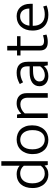

<svg xmlns="http://www.w3.org/2000/svg" viewBox="1068 -1818 759 2936"><g transform="rotate(-90 1448.0 -350.5)"><path d="M381 -710H451V0H393L384 -48H382Q356 -20 324 -5.5Q292 9 243 9Q205 9 169 -6Q133 -21 104 -51Q75 -81 57.5 -126.5Q40 -172 40 -234Q40 -289 54.5 -334Q69 -379 96.5 -410.5Q124 -442 163.5 -459Q203 -476 253 -476Q290 -476 322.5 -465Q355 -454 381 -431ZM381 -367Q359 -393 329 -407.5Q299 -422 267 -422Q237 -422 209 -412Q181 -402 159.5 -380Q138 -358 125 -322.5Q112 -287 112 -237Q112 -185 124.5 -149Q137 -113 158 -90Q179 -67 205.5 -56.5Q232 -46 260 -46Q301 -46 331 -62Q361 -78 381 -107Z M999 -240Q999 -181 982 -134.5Q965 -88 935 -56Q905 -24 864.5 -7.5Q824 9 778 9Q731 9 691 -6.5Q651 -22 622 -52.5Q593 -83 576 -127.5Q559 -172 559 -230Q559 -289 576.5 -335Q594 -381 624 -412.5Q654 -444 694.5 -460Q735 -476 782 -476Q828 -476 868 -461Q908 -446 937 -416Q966 -386 982.5 -342Q999 -298 999 -240ZM926 -235Q926 -284 913.5 -319.5Q901 -355 880.5 -377.5Q860 -400 833.5 -410.5Q807 -421 779 -421Q751 -421 724.5 -411Q698 -401 677.5 -379Q657 -357 644.5 -321.5Q632 -286 632 -235Q632 -184 644.5 -148Q657 -112 678 -89.5Q699 -67 726 -56.5Q753 -46 781 -46Q809 -46 835 -55.5Q861 -65 881.5 -87.5Q902 -110 914 -146Q926 -182 926 -235Z M1181 0H1111V-470H1164L1175 -405Q1210 -438 1248.5 -457Q1287 -476 1337 -476Q1409 -476 1450 -436Q1491 -396 1491 -324V0H1421V-311Q1421 -358 1397 -388.5Q1373 -419 1317 -419Q1282 -419 1246 -401.5Q1210 -384 1181 -352Z M1630 -428Q1677 -453 1716.5 -464.5Q1756 -476 1804 -476Q1840 -476 1870.5 -467.5Q1901 -459 1923.5 -439Q1946 -419 1958.5 -386.5Q1971 -354 1971 -306V0H1917L1906 -57H1904Q1874 -22 1835.5 -6.5Q1797 9 1751 9Q1718 9 1689.5 -0.5Q1661 -10 1640.5 -28Q1620 -46 1608.5 -71Q1597 -96 1597 -127Q1597 -164 1612 -192Q1627 -220 1654.5 -239Q1682 -258 1720.5 -267.5Q1759 -277 1806 -277H1901V-312Q1901 -372 1873 -395.5Q1845 -419 1799 -419Q1771 -419 1735.5 -410.5Q1700 -402 1657 -378ZM1901 -226 1823 -225Q1740 -223 1705 -196Q1670 -169 1670 -130Q1670 -83 1699 -64Q1728 -45 1768 -45Q1803 -45 1839 -61.5Q1875 -78 1901 -116Z M2362 -417H2214V-126Q2214 -85 2233.5 -71Q2253 -57 2285 -57Q2310 -57 2334 -62Q2358 -67 2376 -73L2387 -20Q2367 -12 2337 -6Q2307 0 2272 0Q2144 0 2144 -117V-417H2067V-470H2144V-620H2214V-470H2362Z M2857 -230H2521V-221Q2521 -138 2566 -92Q2611 -46 2689 -46Q2724 -46 2754 -51.5Q2784 -57 2816 -70L2831 -18Q2803 -6 2765.5 1.5Q2728 9 2686 9Q2637 9 2594 -5Q2551 -19 2518.5 -48.5Q2486 -78 2467 -124Q2448 -170 2448 -234Q2448 -289 2464 -334Q2480 -379 2508.5 -410.5Q2537 -442 2577.5 -459Q2618 -476 2668 -476Q2711 -476 2745.5 -461.5Q2780 -447 2805 -420Q2830 -393 2843.5 -355Q2857 -317 2857 -271ZM2785 -282Q2785 -310 2778 -335.5Q2771 -361 2756.5 -380.5Q2742 -400 2719 -411.5Q2696 -423 2664 -423Q2606 -423 2568.5 -385Q2531 -347 2523 -281Z"/></g></svg>

Font: Ek Mukta Light
Style: Regular
Weight: 300
Designer: Girish Dalvi and Yashodeep Gholap
Foundry: Ek Type
Version: Version 2.538;PS 1.002;hotconv 16.6.51;makeotf.lib2.5.65220;